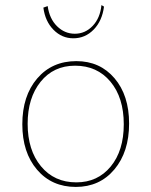

<svg xmlns="http://www.w3.org/2000/svg" viewBox="-20 -727 597 757"><path d="M269 -576Q224 -576 191 -609.5Q158 -643 151 -697L168 -703Q175 -653 205 -623.5Q235 -594 275 -594Q316 -594 345.5 -625Q375 -656 380 -707L390 -701Q383 -645 349.5 -610.5Q316 -576 269 -576ZM279 10Q184 10 126 -58Q68 -126 68 -237Q68 -349 126.5 -417.5Q185 -486 281 -486Q374 -486 431.5 -418.5Q489 -351 489 -240Q489 -128 431 -59Q373 10 279 10ZM281 -8Q365 -8 416.5 -70.5Q468 -133 468 -237Q468 -342 415.5 -405Q363 -468 276 -468Q191 -468 140 -404.5Q89 -341 89 -239Q89 -135 141.5 -71.5Q194 -8 281 -8Z"/></svg>

Font: Cantarell Thin
Style: Regular
Weight: 100
Designer: Dave Crossland, Nikolaus Waxweiler, Florian Fecher, Jacques Le Bailly, Eben Sorkin, Alexei Vanyashin, Alexios Zavras, Em
Version: Version 0.303